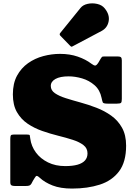

<svg xmlns="http://www.w3.org/2000/svg" viewBox="-20 -1079 780 1119"><path d="M388.5 -812.5Q393 -808 395.8 -807Q398.5 -806 404 -809.5L572 -898.5Q606 -916.5 613.2 -954.8Q620.5 -993 590.5 -1030Q574.5 -1050 546.2 -1056.2Q518 -1062.5 490.8 -1056.5Q463.5 -1050.5 449.5 -1033L332.5 -888.5Q323.5 -879.5 332 -870.5ZM572 -508.5Q576 -489 579.2 -482Q582.5 -475 607 -475H661.5Q680.5 -475 685.2 -479.8Q690 -484.5 690 -502.5V-727Q690 -741 684.5 -745.5Q679 -750 666 -750H589Q576.5 -750 573.8 -746.8Q571 -743.5 566.5 -736.5L554 -715Q543 -697.5 535.2 -697Q527.5 -696.5 513 -707.5Q479.5 -733 433.2 -749Q387 -765 330 -765Q281 -765 232.2 -752Q183.5 -739 143.5 -710.8Q103.5 -682.5 79.2 -637.8Q55 -593 55 -529Q55 -467 78.5 -425.8Q102 -384.5 140.8 -358.2Q179.5 -332 226 -315.8Q272.5 -299.5 319 -288Q365.5 -276.5 404.2 -264Q443 -251.5 466.5 -233.2Q490 -215 490 -185Q490 -160.5 475.5 -144Q461 -127.5 432 -119.2Q403 -111 360 -111Q303.5 -111 259.8 -132.5Q216 -154 189.2 -190.2Q162.5 -226.5 156.5 -270.5Q154.5 -286 153.5 -290.5Q152.5 -295 135 -295H62Q46.5 -295 43.2 -289.8Q40 -284.5 40 -268.5V-17.5Q40 -3.5 46.2 0.8Q52.5 5 67 5H129.5Q143.5 5 150.8 2.5Q158 0 163 -8.5L172 -25.5Q183.5 -45 189.2 -51.8Q195 -58.5 211 -43.5Q240.5 -16 286.5 2Q332.5 20 400 20Q490.5 20 561.8 -3Q633 -26 674 -80.5Q715 -135 715 -230Q715 -292 691.2 -334.5Q667.5 -377 628.2 -405Q589 -433 542.2 -451Q495.5 -469 448.8 -481.8Q402 -494.5 362.8 -507Q323.5 -519.5 299.8 -536Q276 -552.5 276 -578Q276 -603.5 303.2 -618.8Q330.5 -634 380 -634Q418 -634 458.8 -622Q499.5 -610 531 -582.5Q562.5 -555 572 -508.5Z"/></svg>

Font: Besley Black
Style: Regular
Weight: 900
Designer: Owen Earl
Foundry: indestructible type*
Version: Version 2.001